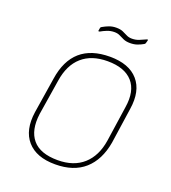

<svg xmlns="http://www.w3.org/2000/svg" viewBox="-118 -702 716 802"><g transform="rotate(20 240.0 -301.0)"><path d="M217 11Q133 11 92.5 -35.5Q52 -82 64 -165L89 -323Q114 -490 280 -490Q365 -490 405.5 -443.5Q446 -397 433 -314L410 -156Q396 -75 347.5 -32Q299 11 217 11ZM221 -9Q292 -9 335 -47.5Q378 -86 389 -157L412 -314Q424 -389 388.5 -429Q353 -469 277 -469Q206 -469 163.5 -431.5Q121 -394 110 -322L85 -165Q75 -90 109 -49.5Q143 -9 221 -9ZM338 -572Q320 -572 308 -577.5Q296 -583 286 -588Q276 -593 262 -593Q245 -593 230 -587Q215 -581 203 -574Q199 -573 197.5 -573.5Q196 -574 197 -577L199 -589Q200 -593 205 -595Q217 -602 231.5 -607.5Q246 -613 263 -613Q281 -613 292.5 -608Q304 -603 314.5 -597.5Q325 -592 339 -592Q356 -592 370.5 -598Q385 -604 398 -610Q401 -612 403 -611Q405 -610 404 -607L401 -596Q400 -591 396 -589Q384 -582 370 -577Q356 -572 338 -572Z"/></g></svg>

Font: Sofia Sans Semi Condensed Thin
Style: Italic
Weight: 250
Italic angle: -9°
Version: Version 4.100